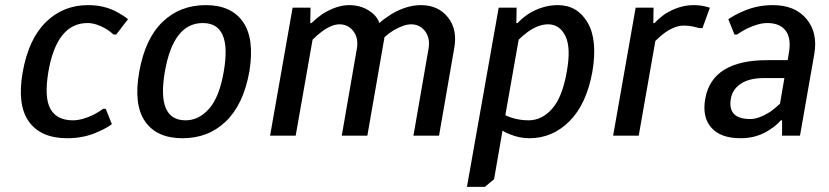

<svg xmlns="http://www.w3.org/2000/svg" viewBox="-20 -530 3240 750"><path d="M243 10Q139 10 92.5 -55.5Q46 -121 69 -250Q92 -378 159.5 -444Q227 -510 324 -510Q389 -510 439 -482Q463 -469 480 -455L434 -395H424Q410 -407 395 -417Q355 -440 322 -440Q202 -440 169 -250Q152 -149 177 -104.5Q202 -60 265 -60Q300 -60 346 -82Q368 -94 383 -105H393L417 -45Q397 -30 367 -17Q311 10 243 10Z M524 -250Q547 -379 615 -444.5Q683 -510 784 -510Q884 -510 929.5 -444Q975 -378 954 -250Q931 -122 862.5 -56Q794 10 693 10Q592 10 546.5 -56Q501 -122 524 -250ZM705 -60Q757 -60 797 -105.5Q837 -151 854 -250Q887 -440 772 -440Q657 -440 624 -250Q591 -60 705 -60Z M1035 0 1123 -500H1193L1192 -440H1197Q1213 -456 1239 -475Q1295 -510 1344 -510Q1400 -510 1439 -475Q1455 -460 1462 -440Q1478 -455 1509 -475Q1569 -510 1624 -510Q1692 -510 1730 -462Q1768 -414 1754 -340L1695 0H1595L1654 -340Q1661 -381 1640.5 -408Q1620 -435 1586 -435Q1557 -435 1515 -410Q1500 -401 1482 -385L1415 0H1315L1374 -340Q1381 -381 1360.5 -408Q1340 -435 1306 -435Q1275 -435 1235 -405Q1219 -393 1201 -375L1135 0Z M1804 200 1928 -500H1998L1997 -440H2002Q2016 -456 2043 -475Q2099 -510 2159 -510Q2235 -510 2275 -442.5Q2315 -375 2294 -250Q2271 -123 2204.5 -56.5Q2138 10 2048 10Q2009 10 1973 -5Q1956 -11 1943 -20L1910 170L1874 200ZM2045 -60Q2097 -60 2137 -105.5Q2177 -151 2194 -250Q2211 -344 2188.5 -389.5Q2166 -435 2121 -435Q2083 -435 2041 -405Q2021 -390 2006 -375L1954 -80Q1961 -76 1979 -70Q2011 -60 2045 -60Z M2375 0 2463 -500H2533L2532 -440H2537Q2550 -455 2577 -475Q2633 -510 2689 -510Q2714 -510 2734 -505L2753 -500L2724 -420H2714Q2707 -421 2693 -425Q2673 -430 2650 -430Q2616 -430 2574 -400Q2558 -388 2540 -370L2475 0Z M2873 10Q2795 10 2758.5 -31.5Q2722 -73 2735 -145Q2762 -295 2977 -295H3057L3061 -320Q3072 -379 3049.5 -409.5Q3027 -440 2977 -440Q2943 -440 2895 -417Q2873 -405 2859 -395H2849L2825 -455Q2849 -471 2874 -482Q2932 -510 2999 -510Q3085 -510 3130 -456.5Q3175 -403 3161 -320L3105 0H3035V-60H3030Q3013 -40 2989 -25Q2939 10 2873 10ZM2911 -65Q2945 -65 2991 -95Q3009 -108 3027 -125L3044 -225H2964Q2907 -225 2874 -203Q2841 -181 2835 -145Q2821 -65 2911 -65Z"/></svg>

Font: Scada
Style: Italic
Weight: 400
Italic angle: -10°
Designer: Jovanny Lemonad
Foundry: Jovanny Lemonad
Version: Version 4.100;PS 004.100;hotconv 1.0.88;makeotf.lib2.5.64775